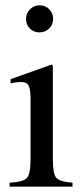

<svg xmlns="http://www.w3.org/2000/svg" viewBox="-20 -703 318 723"><path d="M180 -632Q180 -610 165 -595.5Q150 -581 128 -581Q107 -581 92.5 -595.5Q78 -610 78 -632Q78 -653 93 -668Q108 -683 129 -683Q151 -683 165.5 -668Q180 -653 180 -632ZM253 0H16V-15Q68 -18 81.5 -33Q95 -48 95 -104V-331Q95 -366 88 -380Q81 -394 62 -394Q38 -394 20 -389V-405L175 -460L179 -456V-105Q179 -49 191.5 -34Q204 -19 253 -15Z"/></svg>

Font: STIX Math
Style: Regular
Weight: 400
Designer: MicroPress Inc., with final additions and corrections provided by Coen Hoffman, Elsevier (retired)
Version: Version 1.1.1